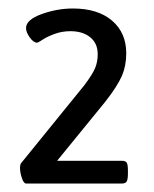

<svg xmlns="http://www.w3.org/2000/svg" viewBox="-20 -725 360 450"><path d="M150.9 -705.1Q209 -705.1 242.4 -676.8Q275.9 -648.4 275.9 -600.1Q275.9 -570.8 265.4 -546.6Q254.9 -522.5 226.1 -485.8L113.8 -348.1H266.1Q274.4 -348.1 277.1 -343.5Q279.8 -338.9 279.8 -326.2V-317.9Q279.8 -305.2 277.1 -300Q274.4 -294.9 266.1 -294.9H41Q35.6 -294.9 31.2 -307.9Q26.9 -320.8 26.9 -332Q26.9 -337.9 28.8 -341.8L178.2 -525.9Q196.8 -550.8 202.9 -565.4Q209 -580.1 209 -598.1Q209 -623.5 191.4 -637.7Q173.8 -651.9 145 -651.9Q125 -651.9 107.4 -645.3Q89.8 -638.7 79.6 -631.8Q69.3 -625 66.9 -625Q58.6 -625 49.8 -637.2Q41 -649.4 41 -659.2Q41 -678.7 77.4 -691.9Q113.8 -705.1 150.9 -705.1Z"/></svg>

Font: Asap Symbol
Style: Regular
Weight: 900
Designer: Tania Quindós, Elena González Miranda, Marcela Romero, Pablo Cosgaya
Foundry: Omnibus-Type
Version: Version 1.000;PS 001.000;hotconv 1.0.70;makeotf.lib2.5.58329